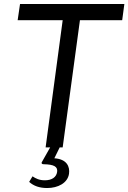

<svg xmlns="http://www.w3.org/2000/svg" viewBox="-20 -743 647 968"><path d="M81 -723 69 -641H296L210 0H233L190 76C189 81 191 85 200 85C252 86 272 97 268 124C264 150 242 166 206 166C178 166 160 157 144 146L127 174C150 195 180 205 218 205C272 205 321 180 328 133C333 97 317 59 254 55L281 0H296L383 -641H596L607 -723Z"/></svg>

Font: United Sans
Style: Italic
Weight: 400
Italic angle: -8°
Designer: Pablo Impallari, Rodrigo Fuenzalida (Modified by Dan O. Williams)
Version: Version 1.000;PS 001.000;hotconv 1.0.88;makeotf.lib2.5.64775